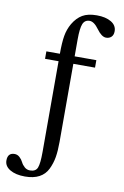

<svg xmlns="http://www.w3.org/2000/svg" viewBox="-282 -771 685 1063"><g transform="rotate(10 60.5 -239.0)"><path d="M-67 -468H9Q9 -531 15.5 -569Q22 -607 41 -640Q63 -677 93.5 -695Q124 -713 174 -713Q224 -713 255 -694.5Q286 -676 286 -643Q286 -622 274.5 -611Q263 -600 245 -600Q220 -600 192.5 -638Q165 -676 140 -676Q113 -676 102.5 -651Q92 -626 92 -562V-468H214V-426H92V13Q92 63 86 99Q80 135 64 168Q48 201 16 218Q-16 235 -64 235Q-116 235 -148 216Q-180 197 -180 165Q-180 122 -141 122Q-125 122 -112.5 133.5Q-100 145 -93 159.5Q-86 174 -73 185.5Q-60 197 -42 197Q-10 197 -0.5 173Q9 149 9 84V-426H-67Z"/></g></svg>

Font: myMathFont
Style: Regular
Weight: 400
Designer: Ross Mills, John Hudson & Paul Hanslow, Tiro Typeworks Ltd; with prior portions MicroPress Inc., and Coen Hoffman. Math 
Foundry: Tiro Typeworks Ltd
Version: Version 2.13 b171